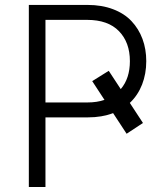

<svg xmlns="http://www.w3.org/2000/svg" viewBox="-20 -747 666 767"><path d="M95.2 0V-727.3H329.9Q386.7 -727.3 431.6 -710.2Q476.6 -693.2 505.3 -662.6Q534.1 -632.1 549.2 -591.4Q564.3 -550.8 564.3 -502.8Q564.3 -452.1 547.6 -409.3Q530.9 -366.5 498.6 -335.9L551.1 -255.7L485.8 -212.7L431.8 -295.1Q387.4 -278.1 331 -278.1H161.6V0ZM414.4 -464.1 462.4 -391Q498.9 -433.9 498.9 -502.8Q498.9 -577.4 455.3 -622.5Q411.6 -667.6 328.1 -667.6H161.6V-337.7H329.2Q367.2 -337.7 397.4 -348L348.4 -422.9Z"/></svg>

Font: Inter Light BETA
Style: Regular
Weight: 300
Designer: Rasmus Andersson
Foundry: rsms
Version: Version 3.011;git-f93a4a705